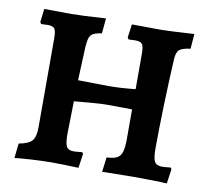

<svg xmlns="http://www.w3.org/2000/svg" viewBox="-75 -732 896 824"><g transform="rotate(10 373.5 -320.0)"><path d="M46 -55Q89 -63 103.5 -80Q118 -97 118 -139V-526Q118 -557 111 -567.5Q104 -578 82 -578L52 -577L47 -585L54 -643L173 -642Q212 -642 322 -649L316 -583Q290 -579 278.5 -572.5Q267 -566 262.5 -553Q258 -540 256 -511L250 -367L381 -365Q433 -365 500 -372V-526Q500 -557 493 -567.5Q486 -578 464 -578L433 -577L428 -585L436 -643L562 -642Q595 -642 707 -649L702 -584Q665 -579 653.5 -568.5Q642 -558 640 -529Q635 -441 631.5 -327Q628 -213 628 -136Q628 -94 636.5 -79Q645 -64 669 -64Q680 -64 707 -67L711 -60L702 3Q688 3 681 2Q605 0 558 0L420 2L428 -62Q457 -63 472.5 -71Q488 -79 494 -98.5Q500 -118 500 -155V-284L390 -285Q368 -285 330 -282Q292 -279 248 -275L245 -132Q245 -91 253 -77Q261 -63 284 -63Q294 -63 321 -66L326 -60L317 3Q245 0 197 0Q163 0 113.5 3Q64 6 39 9Z"/></g></svg>

Font: Alegreya
Style: Bold
Weight: 700
Designer: Juan Pablo del Peral
Foundry: Huerta Tipografica
Version: Version 2.008; ttfautohint (v1.8)